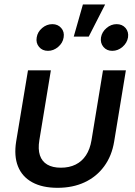

<svg xmlns="http://www.w3.org/2000/svg" viewBox="-20 -852 619 881"><path d="M244.1 9.8Q174.3 9.8 127.9 -15.6Q81.5 -41 62.5 -88.6Q43.5 -136.2 54.2 -203.1L108.4 -529.3H213.4L160.6 -209Q153.8 -167.5 163.1 -139.4Q172.4 -111.3 196.8 -96.9Q221.2 -82.5 259.3 -82.5Q297.9 -82.5 326.9 -96.9Q356 -111.3 374.5 -139.4Q393.1 -167.5 399.9 -209L452.6 -529.3H557.6L503.9 -203.1Q493.2 -136.7 458 -88.9Q422.9 -41 368.4 -15.6Q314 9.8 244.1 9.8ZM495.1 -618.7Q469.7 -618.7 454.6 -636.7Q439.5 -654.8 443.4 -680.2Q447.8 -705.6 468.8 -723.4Q489.7 -741.2 515.1 -741.2Q541 -741.2 556.2 -723.4Q571.3 -705.6 567.4 -680.2Q563 -654.8 542 -636.7Q521 -618.7 495.1 -618.7ZM200.2 -618.7Q174.3 -618.7 159.2 -636.7Q144 -654.8 148.4 -680.2Q152.3 -705.6 173.3 -723.4Q194.3 -741.2 220.2 -741.2Q245.6 -741.2 261 -723.4Q276.4 -705.6 272 -680.2Q268.1 -654.8 246.8 -636.7Q225.6 -618.7 200.2 -618.7ZM318.4 -684.1 360.4 -831.5H462.4L387.2 -684.1Z"/></svg>

Font: Inter 24pt Medium
Style: Italic
Weight: 500
Italic angle: -9.3988°
Designer: Rasmus Andersson
Foundry: rsms
Version: Version 4.001;git-66647c0bb